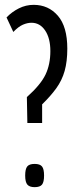

<svg xmlns="http://www.w3.org/2000/svg" viewBox="-20 -770 311 793"><path d="M93 -262 91 -369Q148 -420 168 -462Q188 -504 188 -559Q188 -612 166.5 -644Q145 -676 110 -676Q93 -676 74.5 -668Q56 -660 35 -638L7 -698Q29 -721 58 -735.5Q87 -750 119 -750Q180 -750 219 -705Q258 -660 258 -569Q258 -516 247 -477Q236 -438 212.5 -405.5Q189 -373 154 -339V-262ZM84 -45Q84 -72 92.5 -82.5Q101 -93 123 -93Q145 -93 153.5 -82.5Q162 -72 162 -45Q162 -18 153.5 -7.5Q145 3 123 3Q102 3 93 -7.5Q84 -18 84 -45Z"/></svg>

Font: Georama ExtraCondensed
Style: Regular
Weight: 400
Width: 2
Designer: Jean-Baptiste Levee
Foundry: Production Type
Version: Version 1.000